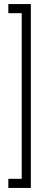

<svg xmlns="http://www.w3.org/2000/svg" viewBox="-20 -823 208 946"><path d="M132 -803V103H87V-803ZM118 -803V-758H21V-803ZM118 58V103H21V58Z"/></svg>

Font: Phudu Black
Style: Regular
Weight: 900
Version: Version 1.005;gftools[0.9.23]